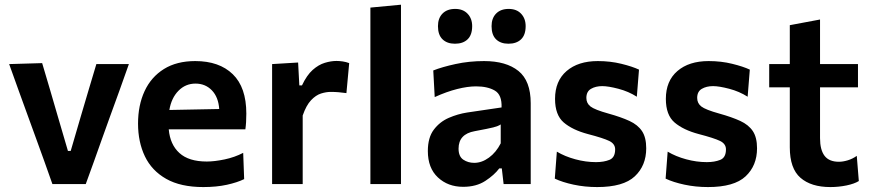

<svg xmlns="http://www.w3.org/2000/svg" viewBox="-20 -764 3610 797"><path d="M197.5 0Q181 -46.5 164 -94.5Q146.5 -142.5 130 -188.5L98 -276.5Q78 -331.5 57.8 -387.2Q37.5 -443 18 -498L155 -502Q171.5 -446 188 -390.5Q204 -335 220.5 -279L262 -137.5H273.5L315 -279.5Q332 -336.5 348 -391Q364 -445.5 380 -498H515Q495.5 -442.5 475.5 -387Q455 -331 435 -275.5L403 -186.5Q386.5 -139.5 369.8 -93.2Q353 -47 336 0Z M824 12.5Q730 12.5 670 -21.5Q610 -55.5 581.5 -115Q553 -174.5 553 -251Q553 -327 580.2 -385.8Q607.5 -444.5 660.5 -477.5Q713.5 -510.5 790.5 -510.5Q890 -510.5 946.2 -456Q1002.5 -401.5 1002.5 -292.5Q1002.5 -254.5 998.5 -227H680.5Q686 -164 724.8 -128.8Q763.5 -93.5 838.5 -93.5Q870 -93.5 912 -102.2Q954 -111 989.5 -129.5L993.5 -20.5Q965 -6.5 921.8 3Q878.5 12.5 824 12.5ZM791.5 -417Q750 -417 720.8 -387.2Q691.5 -357.5 683 -307.5L890 -311.5Q886.5 -361 859.5 -389Q832.5 -417 791.5 -417Z M1109.5 0V-498L1217.5 -504.5L1222.5 -409.5H1233.5Q1253.5 -452 1278 -473.8Q1302.5 -495.5 1328.2 -503.2Q1354 -511 1376.5 -511Q1388.5 -511 1402.5 -509Q1416.5 -507 1429.5 -502L1418 -377.5Q1400 -380 1385.2 -381.2Q1370.5 -382.5 1352.5 -382.5Q1334 -382.5 1312.5 -375.8Q1291 -369 1271 -347.8Q1251 -326.5 1236.5 -284.5V0Z M1517.5 0V-732.5L1644.5 -744.5V0Z M1902.5 11.5Q1839.5 11.5 1797.8 -27.5Q1756 -66.5 1756 -137Q1756 -193 1780.8 -225.8Q1805.5 -258.5 1843 -274.8Q1880.5 -291 1919.5 -297L2062 -318Q2064 -370.5 2034 -388Q2004 -405.5 1956 -405.5Q1921.5 -405.5 1877.8 -394.5Q1834 -383.5 1784.5 -361L1778.5 -471.5Q1815 -486 1871 -498.2Q1927 -510.5 1989.5 -510.5Q2081 -510.5 2132 -469.5Q2183 -428.5 2183 -335.5V0H2070.5L2063 -65H2052.5Q2032 -37.5 1994.5 -13Q1957 11.5 1902.5 11.5ZM1948.5 -88Q1980 -88 2009.8 -109.8Q2039.5 -131.5 2058.5 -169V-247.5Q2048.5 -240.5 2027.8 -235.2Q2007 -230 1950.5 -219.5Q1883.5 -207.5 1883.5 -147Q1883.5 -114.5 1903.2 -101.2Q1923 -88 1948.5 -88ZM2090.5 -582.5Q2058 -582.5 2039.2 -600.8Q2020.5 -619 2020.5 -655.5Q2020.5 -688.5 2039.5 -707.8Q2058.5 -727 2091.5 -727Q2124.5 -727 2143.2 -707Q2162 -687 2162 -655.5Q2162 -619 2143 -600.8Q2124 -582.5 2090.5 -582.5ZM1868.5 -582.5Q1836 -582.5 1817 -600.8Q1798 -619 1798 -655.5Q1798 -688.5 1817 -707.8Q1836 -727 1869.5 -727Q1902 -727 1921 -707Q1940 -687 1940 -655.5Q1940 -619 1921 -600.8Q1902 -582.5 1868.5 -582.5Z M2459 12.5Q2407.5 12.5 2361 2.5Q2314.5 -7.5 2283 -22.5L2291.5 -134.5Q2325 -114.5 2368.2 -102.8Q2411.5 -91 2454 -91Q2486.5 -91 2510 -100.5Q2533.5 -110 2533.5 -144Q2533.5 -167 2508.8 -179Q2484 -191 2420.5 -207.5Q2356.5 -224.5 2320.2 -255.5Q2284 -286.5 2284 -353.5Q2284 -428 2332 -469.2Q2380 -510.5 2461.5 -510.5Q2513.5 -510.5 2559.2 -499.2Q2605 -488 2632.5 -475L2623.5 -362.5Q2589 -384.5 2547 -395.5Q2505 -406.5 2480 -406.5Q2452.5 -406.5 2433.2 -395.2Q2414 -384 2414 -357.5Q2414 -335.5 2431.2 -322Q2448.5 -308.5 2506 -292.5Q2558 -278 2592.8 -262Q2627.5 -246 2645 -219.8Q2662.5 -193.5 2662.5 -148.5Q2662.5 -76.5 2615 -32Q2567.5 12.5 2459 12.5Z M2919 12.5Q2867.5 12.5 2821 2.5Q2774.5 -7.5 2743 -22.5L2751.5 -134.5Q2785 -114.5 2828.2 -102.8Q2871.5 -91 2914 -91Q2946.5 -91 2970 -100.5Q2993.5 -110 2993.5 -144Q2993.5 -167 2968.8 -179Q2944 -191 2880.5 -207.5Q2816.5 -224.5 2780.2 -255.5Q2744 -286.5 2744 -353.5Q2744 -428 2792 -469.2Q2840 -510.5 2921.5 -510.5Q2973.5 -510.5 3019.2 -499.2Q3065 -488 3092.5 -475L3083.5 -362.5Q3049 -384.5 3007 -395.5Q2965 -406.5 2940 -406.5Q2912.5 -406.5 2893.2 -395.2Q2874 -384 2874 -357.5Q2874 -335.5 2891.2 -322Q2908.5 -308.5 2966 -292.5Q3018 -278 3052.8 -262Q3087.5 -246 3105 -219.8Q3122.5 -193.5 3122.5 -148.5Q3122.5 -76.5 3075 -32Q3027.5 12.5 2919 12.5Z M3427 12.5Q3347 12.5 3302.8 -26Q3258.5 -64.5 3258.5 -152.5V-401.5H3173V-498H3258.5V-659.5L3384 -683V-498H3541.5V-401.5H3384V-190.5Q3384 -142 3402.8 -117.2Q3421.5 -92.5 3462.5 -92.5Q3479 -92.5 3499 -98.5Q3519 -104.5 3536.5 -117L3545 -12.5Q3526.5 -1 3493.8 5.8Q3461 12.5 3427 12.5Z"/></svg>

Font: Heraclito SemiBold
Style: Regular
Weight: 600
Designer: Kostas Bartsokas (font) & Cristiano Sobral (main changes)
Foundry: Kostas Bartsokas (font) & Cristiano Sobral (main changes)
Version: Version 1.00;July 8, 2020;FontCreator 13.0.0.2655 64-bit